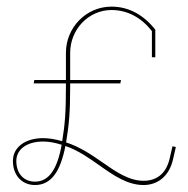

<svg xmlns="http://www.w3.org/2000/svg" viewBox="-20 -542 552 565"><path d="M427 -373.5H437V-454.5C404 -497 360 -522.5 308 -522.5C234 -522.5 174 -461.5 174 -386.5V-306.5H81L79 -296.5H174V-288.5C174 -210 171 -175.5 163 -126.5C144 -132 125 -135.5 107 -135.5C54 -135.5 18 -108.5 18 -68.5C18 -25.5 45 2.5 83 2.5C131 2.5 158 -38 172.5 -112.5C210 -99.5 242 -77 273 -55C314.5 -25.5 355.5 2.5 402.5 2.5C442 2.5 478 -21.5 489.5 -74.5L497.5 -109.5L487.5 -111.5L479.5 -76.5C468.5 -27.5 437.5 -10 402.5 -10C359.5 -10 321 -36.5 281 -64.5C249 -87 214.5 -110 174.5 -123C183 -174.5 186.5 -210 186.5 -288.5V-296.5H334L336 -306.5H186.5V-386.5C186.5 -456 241 -512.5 308 -512.5C356 -512.5 396.5 -489.5 427 -450.5ZM161.5 -116C148.5 -44 124 -7.5 83 -7.5C51 -7.5 28 -30 28 -68.5C28 -101 57 -125.5 107 -125.5C124.5 -125.5 142.5 -122 161.5 -116Z"/></svg>

Font: ZnikomitSC
Style: Regular
Weight: 100
Designer: gluk
Foundry: gluk
Version: Version 0.55